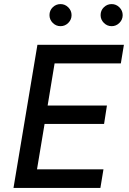

<svg xmlns="http://www.w3.org/2000/svg" viewBox="-20 -919 631 939"><path d="M163 -700H586L571 -609H247L213 -403H503L489 -313H198L161 -91H486L471 0H46ZM222 -845Q222 -868 238 -883.5Q254 -899 276 -899Q298 -899 314 -883Q330 -867 330 -845Q330 -823 314 -807Q298 -791 276 -791Q254 -791 238 -807Q222 -823 222 -845ZM526 -899Q548 -899 564 -883Q580 -867 580 -845Q580 -823 564 -807Q548 -791 526 -791Q504 -791 488 -807Q472 -823 472 -845Q472 -868 488 -883.5Q504 -899 526 -899Z"/></svg>

Font: Oak Sans Medium
Style: Italic
Weight: 500
Italic angle: -9.49998°
Foundry: Erik Kennedy, Walven
Version: Version 1.000